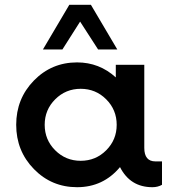

<svg xmlns="http://www.w3.org/2000/svg" viewBox="-20 -770 712 800"><path d="M313.8 -680 240 -563.8H158.8L268.8 -750H358.8L468.8 -563.8H388.8ZM627.5 -97.5H655V0Q637.5 10 615 10Q522.5 10 480 -73.8Q410 10 301.2 10Q195 10 121.2 -65.6Q47.5 -141.2 47.5 -250Q47.5 -358.8 121.2 -434.4Q195 -510 301.2 -510Q393.8 -510 462.5 -447.5V-500H581.2V-153.8Q581.2 -97.5 627.5 -97.5ZM210 -143.8Q253.8 -100 316.2 -100Q378.8 -100 422.5 -143.8Q466.2 -187.5 466.2 -250Q466.2 -312.5 422.5 -356.2Q378.8 -400 316.2 -400Q253.8 -400 210 -356.2Q166.2 -312.5 166.2 -250Q166.2 -187.5 210 -143.8Z"/></svg>

Font: Now Medium
Style: Regular
Weight: 500
Designer: Alfredo Marco Pradil
Foundry: Alfredo Marco Pradil
Version: Version 1.002;PS 001.002;hotconv 1.0.88;makeotf.lib2.5.64775